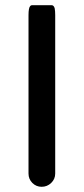

<svg xmlns="http://www.w3.org/2000/svg" viewBox="-20 -699 318 730"><path d="M88.4 -39.1V-641.6Q88.4 -669.9 95.2 -676.3Q97.7 -679.2 101.6 -679.2H176.8Q180.7 -679.2 183.6 -676Q186.5 -672.9 188 -667Q189.9 -656.7 189.9 -641.6V-39.1Q189.9 -18.1 174.6 -3.4Q159.2 11.2 138.4 11.2Q117.7 11.2 103 -3.4Q88.4 -18.1 88.4 -39.1Z"/></svg>

Font: YuPearl-Medium
Style: Medium
Weight: 500
Designer: Max Yao
Foundry: Max-Everyday
Version: Version 1.011; ttfautohint (v1.8.3)